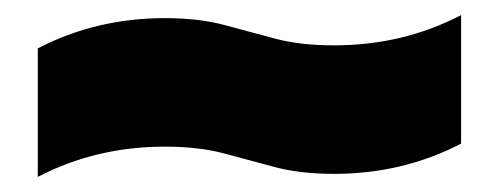

<svg xmlns="http://www.w3.org/2000/svg" viewBox="-20 -481 660 254"><path d="M30 -417Q107 -457 198 -457Q243 -457 276.5 -448Q310 -439 343.5 -430Q377 -421 422 -421Q513 -421 590 -461V-291Q513 -251 422 -251Q377 -251 343.5 -260Q310 -269 276.5 -278Q243 -287 198 -287Q107 -287 30 -247Z"/></svg>

Font: Unbounded Black
Style: Regular
Weight: 900
Designer: Luke Prowse, Jean-Baptiste Morizot, Fátima Lázaro, Florian Runge
Foundry: NaN
Version: Version 1.701;gftools[0.9.28.dev5+ged2979d]